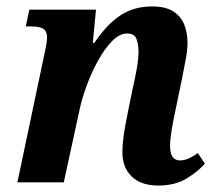

<svg xmlns="http://www.w3.org/2000/svg" viewBox="-20 -566 673 596"><path d="M471 10Q417 10 388 -19Q359 -48 360 -96Q360 -118 364 -146Q368 -174 376 -213L392 -292Q397 -312 403.5 -347Q410 -382 410 -407Q410 -426 404 -444Q398 -462 375 -462Q351 -462 328 -438.5Q305 -415 284.5 -378Q264 -341 249.5 -301.5Q235 -262 228 -230L178 0H34L118 -399Q121 -412 123.5 -426Q126 -440 126 -450Q126 -469 114.5 -476.5Q103 -484 77 -484H60L71 -536H278L268 -433H273Q312 -491 354 -518.5Q396 -546 452 -546Q494 -546 518 -530.5Q542 -515 552 -489.5Q562 -464 562 -434Q562 -408 555.5 -376Q549 -344 544 -317L522 -211Q516 -182 512 -157.5Q508 -133 508 -112Q508 -68 539 -68Q563 -68 594 -91L616 -58Q594 -33 558.5 -11.5Q523 10 471 10Z"/></svg>

Font: Noto Serif SemiCondensed
Style: Bold Italic
Weight: 700
Width: 4
Italic angle: -12°
Designer: Monotype Design Team
Foundry: Monotype Imaging Inc.
Version: Version 2.014